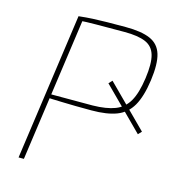

<svg xmlns="http://www.w3.org/2000/svg" viewBox="-105 -785 783 872"><g transform="rotate(15 286.5 -349.0)"><path d="M379 -698Q453 -698 494.5 -680Q536 -662 549.5 -618Q563 -574 552 -494Q541 -415 515.5 -371Q490 -327 444.5 -309.5Q399 -292 326 -292Q286 -292 251 -292.5Q216 -293 188.5 -294Q161 -295 142 -295.5Q123 -296 115 -297L119 -315Q168 -315 221.5 -315Q275 -315 326 -315Q390 -316 430.5 -331.5Q471 -347 493.5 -386Q516 -425 526 -497Q536 -568 525 -606.5Q514 -645 478.5 -660Q443 -675 380 -675Q304 -675 248 -674.5Q192 -674 172 -672L159 -690Q195 -694 225.5 -695.5Q256 -697 292 -697.5Q328 -698 379 -698ZM184 -690 87 0H62L159 -690ZM369 -431 384 -447 573 -258 558 -242Z"/></g></svg>

Font: Exo 2 Thin
Style: Italic
Weight: 250
Italic angle: -8°
Designer: Natanael Gama
Foundry: Natanael Gama
Version: Version 2.010